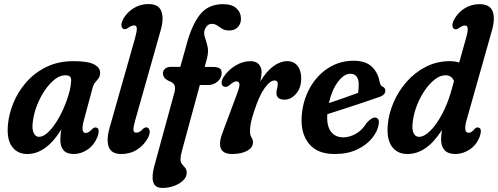

<svg xmlns="http://www.w3.org/2000/svg" viewBox="-20 -749 2451 945"><path d="M392 -154Q383.5 -122 387 -108.2Q390.5 -94.5 402 -94.5Q416 -94.5 435 -115Q444 -123 451.5 -121.5Q475 -119 459.5 -75Q443.5 -35 411.2 -13Q379 9 342.5 9Q309 9 293 -9.2Q277 -27.5 277 -59Q277 -70.5 278 -83.2Q279 -96 282 -112Q207 9 114.5 9Q66 9 39.2 -27.2Q12.5 -63.5 19 -135Q23.5 -187.5 46 -242.5Q68.5 -297.5 109 -344Q149.5 -390.5 207.8 -419.2Q266 -448 342.5 -448Q414 -448 444.8 -431.2Q475.5 -414.5 472.5 -385.5Q471 -370.5 464 -362Q457 -353.5 448.8 -343.8Q440.5 -334 435.5 -316ZM141.5 -150Q136.5 -113.5 145.8 -94.5Q155 -75.5 171.5 -75.5Q191.5 -75.5 213.2 -94.8Q235 -114 255.2 -145.2Q275.5 -176.5 292 -213.5Q308.5 -250.5 318.8 -286.5Q329 -322.5 330 -351Q331 -364.5 324.8 -371.5Q318.5 -378.5 300.5 -378.5Q275.5 -378.5 249.8 -358.5Q224 -338.5 201.2 -305.2Q178.5 -272 162.5 -231.5Q146.5 -191 141.5 -150Z M771 -600.5 645.5 -157Q635.5 -122.5 636.8 -109.2Q638 -96 650 -96Q658 -96 666 -99.8Q674 -103.5 683.5 -114.5Q693 -123 702 -122Q712.5 -121 716.2 -107.2Q720 -93.5 708 -70Q689 -34.5 655 -12.8Q621 9 577 9Q528 9 515.2 -26Q502.5 -61 519.5 -120.5L645 -562.5Q654.5 -597 653.2 -610.5Q652 -624 640 -624Q628.5 -624 613 -613.5Q599 -603.5 591.5 -605.5Q581.5 -606.5 578.2 -620Q575 -633.5 587 -656.5Q605 -688 637.5 -708.5Q670 -729 710.5 -729Q760.5 -729 774 -694Q787.5 -659 771 -600.5Z M782 -388Q782 -402 792.8 -411Q803.5 -420 821.5 -420H867.5L898.5 -531Q923.5 -625 964 -676.8Q1004.5 -728.5 1077.5 -728.5Q1122 -728.5 1144 -707.8Q1166 -687 1166 -657Q1166 -631 1150.2 -615Q1134.5 -599 1108.5 -599Q1087.5 -599 1074.2 -607Q1061 -615 1049.5 -623.2Q1038 -631.5 1022.5 -631.5Q999.5 -631.5 988 -604Q981.5 -585.5 988.5 -565.5Q995.5 -545.5 1001.5 -520.2Q1007.5 -495 998.5 -461L987.5 -419.5H1029Q1049 -419.5 1060 -413.2Q1071 -407 1071 -389.5Q1071 -365 1051 -347.8Q1031 -330.5 1004 -330.5H963.5L875 -5Q868.5 18.5 868.5 36.5Q868.5 50.5 876.2 59.2Q884 68 891.5 77.2Q899 86.5 899 101Q899 122 881.5 139Q864 156 836.8 166Q809.5 176 779.5 176Q743.5 176 734.5 148.5Q725.5 121 739 70L838 -292Q844.5 -316 838.8 -329.8Q833 -343.5 808.5 -351.5Q782 -366 782 -388Z M1088 -321.5Q1074 -322.5 1071.2 -337Q1068.5 -351.5 1080 -369.5Q1102.5 -404 1138.5 -426Q1174.5 -448 1213 -448Q1239 -448 1253.2 -433.2Q1267.5 -418.5 1267.5 -393Q1267.5 -375.5 1261 -348Q1292 -399 1326 -423.5Q1360 -448 1393.5 -448Q1426 -448 1444.2 -425.2Q1462.5 -402.5 1462.5 -363Q1462.5 -316.5 1437.2 -287.5Q1412 -258.5 1381 -258.5Q1358.5 -258.5 1349.5 -267.8Q1340.5 -277 1340.5 -290.5Q1340.5 -302.5 1343.8 -313Q1347 -323.5 1347 -337.5Q1347 -353 1331 -353Q1309.5 -353 1282.2 -315Q1255 -277 1230.5 -200.5Q1218 -163 1214.2 -141.8Q1210.5 -120.5 1210.5 -103.5Q1210.5 -83 1217.8 -72.8Q1225 -62.5 1225 -48.5Q1225 -22.5 1196.5 -6.8Q1168 9 1122.5 9Q1032 9 1079 -106L1146 -285.5Q1159.5 -320 1158.5 -334.2Q1157.5 -348.5 1143.5 -348.5Q1136.5 -348.5 1128.2 -343.8Q1120 -339 1106 -327Q1096 -320 1088 -321.5Z M1844 -138Q1839 -103.5 1811.8 -69.5Q1784.5 -35.5 1737.8 -13.2Q1691 9 1627 9Q1542 9 1501.2 -41Q1460.5 -91 1464.5 -170.5Q1468.5 -248.5 1502.8 -312Q1537 -375.5 1593.5 -412.8Q1650 -450 1720.5 -450Q1779 -450 1809.8 -421Q1840.5 -392 1848.5 -346Q1851.5 -334.5 1854.2 -330.2Q1857 -326 1862.5 -323Q1875 -318 1876.5 -305Q1877.5 -294 1869.8 -285Q1862 -276 1840.5 -269.5Q1808 -258 1763.2 -243Q1718.5 -228 1672.8 -213.2Q1627 -198.5 1591 -187V-186.5Q1587 -131.5 1608 -102.2Q1629 -73 1670 -73Q1699 -73 1730.2 -89.8Q1761.5 -106.5 1785 -144.5Q1812.5 -174.5 1829.5 -170Q1848.5 -165.5 1844 -138ZM1704.5 -386Q1672.5 -386 1642.5 -345.2Q1612.5 -304.5 1599 -241.5Q1633 -253 1672.5 -266.8Q1712 -280.5 1742.5 -292Q1745.5 -309.5 1745.5 -335Q1745.5 -358.5 1735.2 -372.2Q1725 -386 1704.5 -386Z M2401.5 -600 2276.5 -158Q2268 -129 2270.2 -112.2Q2272.5 -95.5 2286 -95.5Q2293.5 -95.5 2300.8 -99.8Q2308 -104 2317.5 -116Q2325.5 -123 2332.5 -121.5Q2356 -119.5 2340.5 -75Q2324.5 -34.5 2291 -12.8Q2257.5 9 2221.5 9Q2185.5 9 2168.2 -9.8Q2151 -28.5 2151 -62Q2151 -72.5 2152 -83.8Q2153 -95 2155 -109Q2116 -48 2073.8 -19.5Q2031.5 9 1985.5 9Q1936 9 1909.2 -27.2Q1882.5 -63.5 1888.5 -135Q1893.5 -190.5 1917.5 -246Q1941.5 -301.5 1982 -347.2Q2022.5 -393 2076.5 -420.5Q2130.5 -448 2194.5 -448Q2219.5 -448 2240 -441L2274 -562Q2283.5 -596.5 2282 -610Q2280.5 -623.5 2268.5 -623.5Q2257 -623.5 2242 -613Q2228 -603 2220.5 -605Q2210 -606 2207.2 -619.8Q2204.5 -633.5 2217 -656Q2235 -688 2267.2 -708.2Q2299.5 -728.5 2340 -728.5Q2391 -728.5 2404.5 -693.8Q2418 -659 2401.5 -600ZM2011.5 -149.5Q2006.5 -114.5 2015.2 -95Q2024 -75.5 2042 -75.5Q2068.5 -75.5 2099 -106.5Q2129.5 -137.5 2156.2 -188Q2183 -238.5 2200 -297.5L2214.5 -349.5Q2203.5 -378.5 2172.5 -378.5Q2147 -378.5 2120.8 -358.5Q2094.5 -338.5 2071.5 -305.2Q2048.5 -272 2032.5 -231.5Q2016.5 -191 2011.5 -149.5Z"/></svg>

Font: Fraunces 144pt S100 SemiBold
Style: Italic
Weight: 600
Italic angle: -16°
Version: Version 1.000; ttfautohint (v1.8.3)